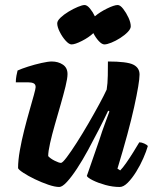

<svg xmlns="http://www.w3.org/2000/svg" viewBox="-20 -745 616 765"><path d="M216 0Q199 0 172.5 -9Q146 -18 119 -31Q92 -44 73 -56.5Q54 -69 52 -75Q52 -106 59 -145.5Q66 -185 76.5 -226.5Q87 -268 97.5 -304.5Q108 -341 115 -366.5Q122 -392 122 -398Q122 -409 114 -413Q106 -417 92 -417H43Q43 -430 45.5 -443.5Q48 -457 50 -464Q65 -471 91.5 -479.5Q118 -488 145 -494Q172 -500 186 -500Q212 -500 230.5 -487.5Q249 -475 249 -450Q249 -433 241 -400.5Q233 -368 221.5 -328Q210 -288 198.5 -248Q187 -208 179.5 -174.5Q172 -141 172 -123Q181 -113 198 -104.5Q215 -96 223 -96Q229 -96 246 -118.5Q263 -141 286 -177Q309 -213 332.5 -253.5Q356 -294 375.5 -330Q395 -366 405 -388Q409 -412 409.5 -444Q410 -476 410 -500Q486 -500 511 -487.5Q536 -475 536 -448Q536 -416 514.5 -318.5Q493 -221 448 -73L459 -66Q469 -76 483 -96Q497 -116 511 -138.5Q525 -161 535 -178Q544 -178 555 -173Q566 -168 569 -163Q563 -142 551 -114.5Q539 -87 522.5 -60.5Q506 -34 489 -17Q472 0 457 0Q429 0 400 -8Q371 -16 350 -26.5Q329 -37 326 -44L376 -188Q387 -223 398.5 -253.5Q410 -284 416 -301L411 -304Q395 -270 374 -229Q353 -188 331 -147.5Q309 -107 287 -73.5Q265 -40 246.5 -20Q228 0 216 0ZM265 -568Q255 -568 241.5 -583Q228 -598 218 -618Q208 -638 208 -652Q208 -662 221 -674.5Q234 -687 253 -698.5Q272 -710 290 -717.5Q308 -725 317 -725Q327 -725 338.5 -711Q350 -697 358 -680Q378 -697 406.5 -711Q435 -725 449 -725Q459 -725 471 -709.5Q483 -694 492 -674.5Q501 -655 501 -640Q501 -630 489 -617.5Q477 -605 459 -593.5Q441 -582 423.5 -575Q406 -568 396 -568Q386 -568 373.5 -581.5Q361 -595 352 -613Q334 -596 306.5 -582Q279 -568 265 -568Z"/></svg>

Font: Texturina ExtraBold
Style: Italic
Weight: 800
Italic angle: -11°
Designer: Guillermo Torres Carreño
Foundry: Omnibus-Type
Version: Version 1.002; ttfautohint (v1.8.3)